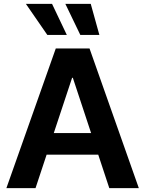

<svg xmlns="http://www.w3.org/2000/svg" viewBox="-20 -980 757 1000"><path d="M165 0H13.2L270.5 -727.5H446.3L703.1 0H549.3L359.4 -574.7H355.5ZM167 -287.1H548.8V-174.3H167ZM226.6 -797.9 114.7 -960H251L328.1 -797.9ZM398.4 -797.9 320.3 -960H452.6L497.6 -797.9Z"/></svg>

Font: Inter Cardless Tabular Bold
Style: Bold
Weight: 700
Designer: Rasmus Andersson
Foundry: rsms
Version: Version 4.000;git-4fc901f